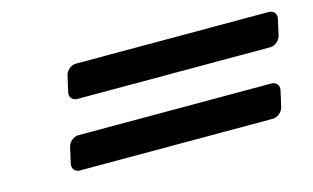

<svg xmlns="http://www.w3.org/2000/svg" viewBox="-46 -555 763 468"><g transform="rotate(-15 335.5 -321.0)"><path d="M661 -386 670 -426C673 -438 665 -448 653 -448H166C154 -448 142 -438 139 -426L130 -386C127 -374 135 -364 147 -364H634C646 -364 658 -374 661 -386ZM622 -216 631 -256C634 -268 626 -278 614 -278H127C115 -278 103 -268 100 -256L91 -216C88 -204 96 -194 108 -194H595C607 -194 619 -204 622 -216Z"/></g></svg>

Font: DIN Rundschrift
Style: MittelKursiv
Weight: 400
Version: Version 1.027